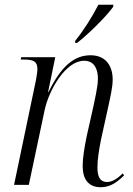

<svg xmlns="http://www.w3.org/2000/svg" viewBox="-20 -776 560 806"><path d="M296 -605 295 -596H304C356 -637 426 -707 455 -747L456 -756H393C367 -705 330 -647 296 -605ZM403 10C441 10 470 -9 501 -40L495 -48C469 -22 448 -12 429 -12C400 -12 389 -34 389 -73C389 -108 396 -149 404 -190L434 -326C442 -364 453 -408 453 -442C453 -496 427 -544 360 -544C291 -544 236 -497 184 -390H182L212 -536H69L67 -526H80C121 -526 137 -518 137 -486C137 -475 134 -457 131 -440L39 0H101L167 -312C185 -399 256 -521 333 -521C382 -521 391 -476 391 -446C391 -409 376 -351 372 -329L345 -209C334 -156 327 -113 327 -79C327 -23 352 10 403 10Z"/></svg>

Font: Noto Serif Display SemiCondensed Light
Style: Italic
Weight: 300
Width: 4
Italic angle: -12°
Designer: Monotype Design Team
Foundry: Monotype Imaging Inc.
Version: Version 2.009